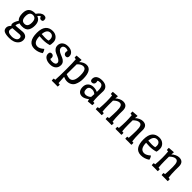

<svg xmlns="http://www.w3.org/2000/svg" viewBox="330 -2020 3677 3677"><g transform="rotate(45 2168.5 -181.5)"><path d="M220 -478Q232 -478 238 -477Q301 -573 375 -573Q440 -573 440 -510Q440 -466 396.5 -466Q353 -466 346 -511Q317 -511 292 -468Q389 -436 389 -308Q389 -230 358 -178Q323 -120 220 -120Q177 -120 150 -130Q129 -93 119 -49Q136 -46 155 -46Q174 -46 231 -53Q288 -60 313 -60Q365 -60 397 -34Q429 -8 429 46Q429 100 394 140Q333 210 204 210Q117 210 71 188Q25 166 25 106Q25 62 72 15Q53 1 53 -24Q53 -77 104 -154Q51 -197 51 -308Q51 -478 220 -478ZM132 -307Q132 -189 220 -189Q308 -189 308 -307Q308 -425 220 -425Q132 -425 132 -307ZM106 91Q106 155 223 155Q273 155 312.5 133Q352 111 352 67Q352 18 299 18Q273 18 217 24.5Q161 31 127 31H119Q106 59 106 91Z M684 -222Q635 -222 593 -227Q595 -57 706 -57Q762 -57 830 -119Q859 -89 867 -40Q785 15 693 15Q601 15 556 -48.5Q511 -112 511 -235Q511 -358 561.5 -418Q612 -478 705 -478Q774 -478 819 -436Q864 -394 864.5 -333Q865 -272 854 -246Q779 -222 684 -222ZM698 -422Q605 -422 594 -285Q639 -280 693 -280Q747 -280 777 -290Q781 -315 781 -327Q781 -371 758.5 -396.5Q736 -422 698 -422Z M1224 -307Q1196 -307 1180.5 -324.5Q1165 -342 1165 -366Q1165 -390 1173 -406Q1149 -425 1116 -425Q1083 -425 1061.5 -409Q1040 -393 1040 -362Q1040 -331 1064.5 -308Q1089 -285 1124 -270.5Q1159 -256 1194 -240.5Q1229 -225 1253.5 -196.5Q1278 -168 1278 -126Q1278 -61 1234.5 -23Q1191 15 1116 15Q1041 15 993.5 -17Q946 -49 946 -101V-105Q946 -159 993 -159Q1021 -159 1036.5 -141.5Q1052 -124 1052 -101Q1052 -78 1047 -65Q1067 -52 1110.5 -52Q1154 -52 1176.5 -67Q1199 -82 1199 -108.5Q1199 -135 1174.5 -156Q1150 -177 1115 -191.5Q1080 -206 1045 -222.5Q1010 -239 985.5 -270Q961 -301 961 -344Q961 -406 1004.5 -442Q1048 -478 1118 -478Q1188 -478 1229.5 -445Q1271 -412 1271 -359.5Q1271 -307 1224 -307Z M1623 -478Q1764 -478 1764 -238Q1764 -146 1728 -71Q1708 -31 1668 -8Q1628 15 1579 15Q1530 15 1477 -9Q1482 116 1486 151L1523 154L1525 180Q1525 200 1522 210Q1498 209 1439.5 209Q1381 209 1361 210Q1358 193 1358 180Q1358 167 1360 154L1397 151Q1405 42 1405 -140.5Q1405 -323 1397 -407L1360 -410Q1357 -419 1357 -438.5Q1357 -458 1358 -466Q1404 -467 1481 -475L1486 -470Q1482 -441 1481 -413Q1550 -478 1623 -478ZM1570 -57Q1679 -57 1679 -251Q1679 -369 1640 -400Q1622 -414 1593 -414Q1564 -414 1532 -395Q1500 -376 1478 -349Q1476 -266 1476 -80Q1534 -57 1570 -57Z M2202 -345 2198 -201Q2198 -133 2206 -68L2243 -65Q2245 -49 2245 -35.5Q2245 -22 2242 -7Q2213 -6 2129 3Q2122 -16 2118 -44Q2040 15 1983.5 15Q1927 15 1895.5 -21.5Q1864 -58 1864 -125.5Q1864 -193 1906.5 -232Q1949 -271 2013.5 -271Q2078 -271 2124 -247Q2125 -258 2125 -283Q2125 -357 2104.5 -389.5Q2084 -422 2042 -422Q2000 -422 1981 -406Q1989 -390 1989 -366Q1989 -342 1973.5 -324.5Q1958 -307 1930 -307Q1883 -307 1883 -362.5Q1883 -418 1925 -448Q1967 -478 2043 -478Q2119 -478 2160.5 -442.5Q2202 -407 2202 -345ZM2120 -184Q2079 -219 2032 -219Q1942 -219 1942 -139Q1942 -57 2013 -57Q2039 -57 2068.5 -70.5Q2098 -84 2115 -104Q2120 -164 2120 -184Z M2730 -350 2729 -253Q2729 -148 2741 -58L2776 -55Q2778 -33 2778 -24.5Q2778 -16 2775 1Q2747 0 2691 0Q2635 0 2611 1Q2608 -14 2608 -27.5Q2608 -41 2610 -55L2645 -58Q2653 -175 2653 -258.5Q2653 -342 2636.5 -378Q2620 -414 2580 -414Q2526 -414 2461 -349Q2460 -323 2460 -227.5Q2460 -132 2469 -58L2506 -55Q2508 -33 2508 -24.5Q2508 -16 2505 1Q2477 0 2423 0Q2369 0 2344 1Q2341 -14 2341 -27.5Q2341 -41 2343 -55L2378 -58Q2387 -158 2387 -241.5Q2387 -325 2379 -407L2342 -410Q2339 -427 2339 -443.5Q2339 -460 2340 -466Q2391 -467 2464 -475L2469 -470Q2467 -458 2463 -410Q2494 -441 2535 -459.5Q2576 -478 2612 -478Q2730 -478 2730 -350Z M3263 -350 3262 -253Q3262 -148 3274 -58L3309 -55Q3311 -33 3311 -24.5Q3311 -16 3308 1Q3280 0 3224 0Q3168 0 3144 1Q3141 -14 3141 -27.5Q3141 -41 3143 -55L3178 -58Q3186 -175 3186 -258.5Q3186 -342 3169.5 -378Q3153 -414 3113 -414Q3059 -414 2994 -349Q2993 -323 2993 -227.5Q2993 -132 3002 -58L3039 -55Q3041 -33 3041 -24.5Q3041 -16 3038 1Q3010 0 2956 0Q2902 0 2877 1Q2874 -14 2874 -27.5Q2874 -41 2876 -55L2911 -58Q2920 -158 2920 -241.5Q2920 -325 2912 -407L2875 -410Q2872 -427 2872 -443.5Q2872 -460 2873 -466Q2924 -467 2997 -475L3002 -470Q3000 -458 2996 -410Q3027 -441 3068 -459.5Q3109 -478 3145 -478Q3263 -478 3263 -350Z M3571 -222Q3522 -222 3480 -227Q3482 -57 3593 -57Q3649 -57 3717 -119Q3746 -89 3754 -40Q3672 15 3580 15Q3488 15 3443 -48.5Q3398 -112 3398 -235Q3398 -358 3448.5 -418Q3499 -478 3592 -478Q3661 -478 3706 -436Q3751 -394 3751.5 -333Q3752 -272 3741 -246Q3666 -222 3571 -222ZM3585 -422Q3492 -422 3481 -285Q3526 -280 3580 -280Q3634 -280 3664 -290Q3668 -315 3668 -327Q3668 -371 3645.5 -396.5Q3623 -422 3585 -422Z M4247 -350 4246 -253Q4246 -148 4258 -58L4293 -55Q4295 -33 4295 -24.5Q4295 -16 4292 1Q4264 0 4208 0Q4152 0 4128 1Q4125 -14 4125 -27.5Q4125 -41 4127 -55L4162 -58Q4170 -175 4170 -258.5Q4170 -342 4153.5 -378Q4137 -414 4097 -414Q4043 -414 3978 -349Q3977 -323 3977 -227.5Q3977 -132 3986 -58L4023 -55Q4025 -33 4025 -24.5Q4025 -16 4022 1Q3994 0 3940 0Q3886 0 3861 1Q3858 -14 3858 -27.5Q3858 -41 3860 -55L3895 -58Q3904 -158 3904 -241.5Q3904 -325 3896 -407L3859 -410Q3856 -427 3856 -443.5Q3856 -460 3857 -466Q3908 -467 3981 -475L3986 -470Q3984 -458 3980 -410Q4011 -441 4052 -459.5Q4093 -478 4129 -478Q4247 -478 4247 -350Z"/></g></svg>

Font: Port Lligat Slab
Style: Regular
Weight: 400
Designer: Dario Muhafara, Eduardo Rodriguez Tunni
Foundry: Tipo
Version: Version 1.002